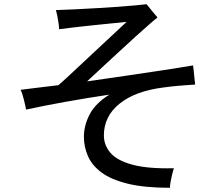

<svg xmlns="http://www.w3.org/2000/svg" viewBox="-20 -834 1040 913"><path d="M788 59Q667 59 587.5 39.5Q508 20 462.5 -14Q417 -48 398 -92Q379 -136 379 -184Q379 -237 406 -289.5Q433 -342 500 -384Q393 -368 290 -349.5Q187 -331 104 -313Q101 -330 93.5 -360.5Q86 -391 78 -407Q117 -412 163 -417.5Q209 -423 258 -429Q289 -456 331 -495.5Q373 -535 419 -578Q465 -621 508 -661Q551 -701 582 -730Q550 -727 507.5 -722.5Q465 -718 419.5 -713.5Q374 -709 332.5 -704Q291 -699 261 -695Q261 -706 258.5 -723.5Q256 -741 252.5 -758.5Q249 -776 246 -786Q283 -787 332.5 -789.5Q382 -792 435.5 -795Q489 -798 538.5 -801.5Q588 -805 624.5 -808.5Q661 -812 677 -814Q682 -808 692 -795.5Q702 -783 712.5 -770.5Q723 -758 729 -751Q716 -741 688 -716.5Q660 -692 623 -658.5Q586 -625 545.5 -587.5Q505 -550 465.5 -513.5Q426 -477 394 -447Q485 -460 576.5 -473.5Q668 -487 751 -499.5Q834 -512 898 -523Q899 -518 901 -498.5Q903 -479 905 -459.5Q907 -440 908 -432Q873 -430 833 -426.5Q793 -423 757 -418Q623 -401 548.5 -341Q474 -281 474 -190Q474 -144 505 -107.5Q536 -71 609 -51Q682 -31 807 -34Q803 -23 798.5 -4.5Q794 14 791 31.5Q788 49 788 59Z"/></svg>

Font: Zen Kaku Gothic Antique Medium
Style: Regular
Weight: 500
Designer: Yoshimichi Ohira
Foundry: Positype
Version: Version 1.002